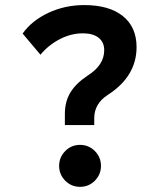

<svg xmlns="http://www.w3.org/2000/svg" viewBox="-20 -723 626 753"><path d="M234.4 -232.4V-275.9Q234.4 -325.2 256.6 -361.1Q278.8 -397 324.2 -426.8Q388.7 -467.8 388.7 -525.9Q388.7 -557.6 366.7 -575Q344.7 -592.3 304.7 -592.3Q258.8 -592.3 214.4 -569.3Q169.9 -546.4 138.7 -508.3L68.8 -591.3Q104 -641.6 169.2 -672.4Q234.4 -703.1 310.5 -703.1Q408.2 -703.1 461.9 -659.9Q515.6 -616.7 515.6 -538.1Q515.6 -423.3 402.3 -350.6Q349.6 -316.4 349.6 -259.3V-232.4ZM293.9 9.8Q259.8 9.8 235.8 -14.4Q211.9 -38.6 211.9 -72.3Q211.9 -106.4 235.8 -130.6Q259.8 -154.8 293.9 -154.8Q328.1 -154.8 352.1 -130.6Q376 -106.4 376 -72.3Q376 -38.6 352.1 -14.4Q328.1 9.8 293.9 9.8Z"/></svg>

Font: Caskaydia Cove SemiBold
Style: Regular
Weight: 600
Monospace: yes
Designer: Aaron Bell
Foundry: Saja Typeworks
Version: Version 4.300; ttfautohint (v1.8.3)